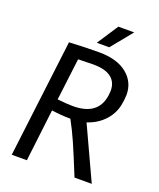

<svg xmlns="http://www.w3.org/2000/svg" viewBox="-151 -922 842 1015"><g transform="rotate(20 270.0 -414.5)"><path d="M501 -505Q501 -495 499 -477L496 -457Q488 -401 449.5 -358Q411 -315 352 -296L489 0H392Q345 -116 319.5 -174Q294 -232 265 -285Q214 -285 159 -293L124 0H39L120 -662Q213 -667 289 -667Q389 -667 445 -622Q501 -577 501 -505ZM196 -594 167 -358Q220 -352 255 -352Q393 -352 412 -465L413 -471Q415 -489 415 -497Q415 -545 381.5 -570.5Q348 -596 282 -596ZM329 -710H259L337 -829H426Z"/></g></svg>

Font: Ropa Sans
Style: Italic
Weight: 400
Version: Version 1.100